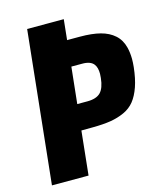

<svg xmlns="http://www.w3.org/2000/svg" viewBox="-119 -898 838 987"><g transform="rotate(-15 300.0 -405.0)"><path d="M34.2 0H229L253.4 -233.4L314.9 -233.9C352.1 -234.2 383.7 -236.5 409.9 -240.7C436.1 -245 460.6 -252.3 483.4 -262.7C506.2 -273.1 524.9 -287.5 539.6 -305.9C554.2 -324.3 566.5 -347.7 576.4 -376C586.3 -404.3 593.4 -438.5 597.7 -478.5C599.3 -493.8 600.1 -508.1 600.1 -521.5C599.8 -544.6 597.3 -565.1 592.8 -583C585.6 -611.7 572.3 -634.7 552.7 -652.1C533.2 -669.5 508.7 -682 479.2 -689.7C449.8 -697.3 413.6 -701.2 370.6 -701.2H302.7L314 -809.6H119.1ZM268.1 -370.1 288.6 -564H345.2C375.8 -564.3 396.8 -556.6 408.2 -541C417 -529.3 421.4 -512.4 421.4 -490.2C421.4 -483.4 420.9 -476.1 419.9 -468.3C416.3 -433.1 407.1 -408 392.3 -392.8C377.5 -377.7 354 -370.1 321.8 -370.1Z"/></g></svg>

Font: Oswald
Style: Heavy
Weight: 800
Designer: Vernon Adams
Foundry: Vernon Adams
Version: 3.0; ttfautohint (v0.95.6-bc232) -l 8 -r 50 -G 200 -x 0 -w "